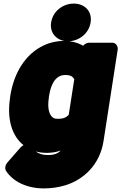

<svg xmlns="http://www.w3.org/2000/svg" viewBox="-20 -804 676 1070"><path d="M111 5C106 8 99 12 95 17L20 103C10 115 5 135 14 149C53 208 129 246 225 246C265 246 306 240 343 229C448 197 537 112 557 -18L636 -528C638 -544 628 -566 605 -566H477C467 -566 453 -561 443 -549C416 -565 380 -576 337 -576C299 -576 260 -568 226 -552C121 -504 57 -397 37 -268L36 -258C18 -140 46 -47 111 5ZM179 40C197 45 218 48 240 48C268 48 293 44 318 35C305 50 283 60 247 60C217 60 196 53 179 40ZM394 -363 363 -164C351 -151 335 -142 305 -142C291 -142 283 -143 276 -148C255 -162 243 -198 252 -258L253 -268C265 -346 296 -386 344 -386C374 -386 385 -377 394 -363ZM359 -574C419 -574 475 -616 485 -679C495 -742 451 -784 391 -784C332 -784 275 -743 265 -679C255 -617 300 -574 359 -574Z"/></svg>

Font: Asimov Print
Style: EIt
Weight: 500
Designer: Google
Version: Version 2.000980; 2014